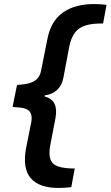

<svg xmlns="http://www.w3.org/2000/svg" viewBox="-20 -768 546 948"><path d="M332 156Q316 158 301 159Q286 160 269 160Q173 160 131.5 111.5Q90 63 109 -38L135 -168Q140 -199 127 -216.5Q114 -234 77 -237L42 -240L64 -348L99 -352Q137 -357 157.5 -373.5Q178 -390 183 -420L214 -575Q231 -664 290.5 -706Q350 -748 445 -748Q462 -748 476.5 -747Q491 -746 506 -744L489 -652Q437 -653 403 -642.5Q369 -632 350 -607Q331 -582 322 -538L293 -384Q286 -347 262.5 -324.5Q239 -302 201 -297L200 -292Q236 -282 249 -256Q262 -230 254 -185L228 -50Q220 -7 229 18.5Q238 44 267.5 54Q297 64 349 64Z"/></svg>

Font: REM Medium
Style: Italic
Weight: 500
Italic angle: -11°
Designer: Octavio Pardo
Foundry: Ashler Design
Version: Version 1.005;gftools[0.9.28]